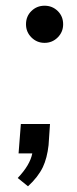

<svg xmlns="http://www.w3.org/2000/svg" viewBox="-20 -537 271 672"><path d="M53 -103H155L150 -29Q145 16 130 48Q113 83 78 115L42 86Q85 41 93 0H45ZM71 -452Q71 -425 90 -406Q109 -387 136 -387Q163 -387 182 -406Q201 -425 201 -452Q201 -480 182 -498.5Q163 -517 136 -517Q109 -517 90 -498.5Q71 -480 71 -452Z"/></svg>

Font: PRinguin Sans
Style: Italic
Weight: 400
Designer: Vernon Adams
Foundry: Vernon Adams
Version: ""